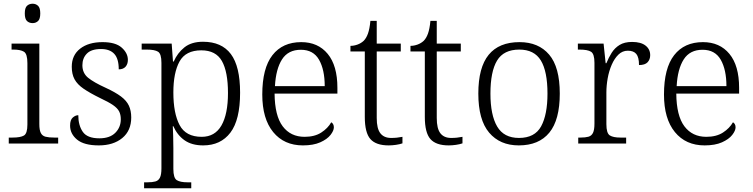

<svg xmlns="http://www.w3.org/2000/svg" viewBox="-20 -770 4037 1030"><path d="M155 -646Q137 -646 125 -657Q113 -668 113 -698Q113 -728 125 -739Q137 -750 155 -750Q172 -750 184 -739Q196 -728 196 -698Q196 -668 184 -657Q172 -646 155 -646ZM27 0V-32H47Q90 -32 108.5 -43Q127 -54 127 -102V-431Q127 -481 108.5 -492.5Q90 -504 52 -504H42V-536H191V-105Q191 -72 199 -56.5Q207 -41 224.5 -36.5Q242 -32 271 -32H292V0Z M510 10Q431 10 393.5 -21Q356 -52 356 -96Q356 -127 370.5 -139.5Q385 -152 400 -152Q400 -98 424 -63Q448 -28 513 -28Q569 -28 598.5 -57.5Q628 -87 628 -130Q628 -155 619 -172.5Q610 -190 586 -206.5Q562 -223 517 -244Q462 -271 428.5 -294Q395 -317 380 -344.5Q365 -372 365 -412Q365 -474 410 -509Q455 -544 530 -544Q600 -544 633 -514.5Q666 -485 666 -449Q666 -426 653.5 -412Q641 -398 617 -398Q617 -455 593 -481Q569 -507 522 -507Q470 -507 446 -482.5Q422 -458 422 -420Q422 -378 452.5 -353Q483 -328 547 -299Q599 -275 629 -252.5Q659 -230 671.5 -203Q684 -176 684 -140Q684 -69 636 -29.5Q588 10 510 10Z M753 240V208H771Q797 208 813.5 203.5Q830 199 838 183Q846 167 846 133V-433Q846 -481 828 -492.5Q810 -504 767 -504H740V-536H901L908 -440H912Q932 -486 969.5 -516Q1007 -546 1069 -546Q1169 -546 1218.5 -480Q1268 -414 1268 -273Q1268 -127 1216 -58.5Q1164 10 1070 10Q1009 10 970 -17.5Q931 -45 910 -93H907Q908 -72 909 -41Q910 -10 910 25V136Q910 185 928.5 196.5Q947 208 986 208H1006V240ZM1062 -36Q1133 -36 1168 -97Q1203 -158 1203 -271Q1203 -385 1170.5 -442.5Q1138 -500 1060 -500Q976 -500 943 -440Q910 -380 910 -274Q910 -162 943.5 -99Q977 -36 1062 -36Z M1605 10Q1504 10 1445.5 -61.5Q1387 -133 1387 -263Q1387 -404 1441.5 -474Q1496 -544 1596 -544Q1686 -544 1738 -481Q1790 -418 1790 -299V-268H1453Q1454 -149 1496.5 -92.5Q1539 -36 1614 -36Q1668 -36 1703.5 -59Q1739 -82 1757 -114Q1763 -111 1767 -104Q1771 -97 1771 -87Q1771 -69 1753 -46Q1735 -23 1698 -6.5Q1661 10 1605 10ZM1722 -308Q1722 -396 1691.5 -449.5Q1661 -503 1594 -503Q1526 -503 1493 -451.5Q1460 -400 1455 -308Z M2065 10Q1997 10 1967 -24Q1937 -58 1937 -143V-494H1860V-524Q1879 -524 1898 -531Q1917 -538 1931 -551Q1945 -565 1954 -590Q1963 -615 1967 -658H2001V-536H2130V-494H2001V-137Q2001 -80 2020.5 -55Q2040 -30 2078 -30Q2095 -30 2109 -31.5Q2123 -33 2139 -36V-1Q2125 4 2104.5 7Q2084 10 2065 10Z M2387 10Q2319 10 2289 -24Q2259 -58 2259 -143V-494H2182V-524Q2201 -524 2220 -531Q2239 -538 2253 -551Q2267 -565 2276 -590Q2285 -615 2289 -658H2323V-536H2452V-494H2323V-137Q2323 -80 2342.5 -55Q2362 -30 2400 -30Q2417 -30 2431 -31.5Q2445 -33 2461 -36V-1Q2447 4 2426.5 7Q2406 10 2387 10Z M2763 10Q2662 10 2604 -58.5Q2546 -127 2546 -268Q2546 -408 2601.5 -476Q2657 -544 2767 -544Q2869 -544 2926 -477Q2983 -410 2983 -268Q2983 -127 2927 -58.5Q2871 10 2763 10ZM2764 -30Q2849 -30 2883 -92.5Q2917 -155 2917 -268Q2917 -387 2881.5 -445.5Q2846 -504 2766 -504Q2682 -504 2646.5 -445Q2611 -386 2611 -268Q2611 -153 2647 -91.5Q2683 -30 2764 -30Z M3082 0V-32H3094Q3120 -32 3136.5 -36.5Q3153 -41 3161 -57Q3169 -73 3169 -107V-433Q3169 -481 3150.5 -492.5Q3132 -504 3089 -504H3080V-536H3218L3229 -431H3233Q3245 -461 3261.5 -487Q3278 -513 3304 -529Q3330 -545 3371 -545Q3418 -545 3443 -525.5Q3468 -506 3468 -474Q3468 -451 3454 -436Q3440 -421 3408 -421Q3408 -463 3393.5 -480.5Q3379 -498 3348 -498Q3319 -498 3297.5 -477Q3276 -456 3261.5 -422.5Q3247 -389 3240 -350Q3233 -311 3233 -274V-104Q3233 -55 3251.5 -43.5Q3270 -32 3308 -32H3339V0Z M3760 10Q3659 10 3600.5 -61.5Q3542 -133 3542 -263Q3542 -404 3596.5 -474Q3651 -544 3751 -544Q3841 -544 3893 -481Q3945 -418 3945 -299V-268H3608Q3609 -149 3651.5 -92.5Q3694 -36 3769 -36Q3823 -36 3858.5 -59Q3894 -82 3912 -114Q3918 -111 3922 -104Q3926 -97 3926 -87Q3926 -69 3908 -46Q3890 -23 3853 -6.5Q3816 10 3760 10ZM3877 -308Q3877 -396 3846.5 -449.5Q3816 -503 3749 -503Q3681 -503 3648 -451.5Q3615 -400 3610 -308Z"/></svg>

Font: Noto Serif Sinhala Light
Style: Regular
Weight: 300
Designer: Jelle Bosma - Monotype Design Team
Foundry: Monotype Imaging Inc.
Version: Version 2.007; ttfautohint (v1.8.4.7-5d5b)